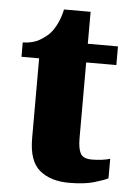

<svg xmlns="http://www.w3.org/2000/svg" viewBox="-50 -700 517 748"><g transform="rotate(5 208.5 -325.5)"><path d="M248 10Q176 10 133 -25.5Q90 -61 90 -150V-463H21V-519Q61 -520 87.5 -536Q114 -552 127 -567Q140 -582 151.5 -605.5Q163 -629 170 -661H274V-536H392V-463H274V-167Q274 -126 284.5 -107Q295 -88 329 -88Q368 -88 400 -97V-21Q383 -12 345 -1Q307 10 248 10Z"/></g></svg>

Font: Noto Serif Thai SemiCondensed Black
Style: Regular
Weight: 900
Width: 4
Designer: Monotype Design Team
Foundry: Monotype Imaging Inc.
Version: Version 2.002; ttfautohint (v1.8.4.7-5d5b)